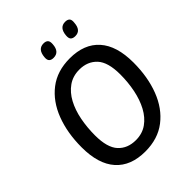

<svg xmlns="http://www.w3.org/2000/svg" viewBox="-246 -1011 1148 1148"><g transform="rotate(-45 327.5 -437.0)"><path d="M302 7Q180 7 115 -66Q50 -139 50 -280Q50 -402 87 -498.5Q124 -595 196.5 -651Q269 -707 376 -707Q498 -707 563 -634Q628 -561 628 -420Q628 -298 591 -201.5Q554 -105 481.5 -49Q409 7 302 7ZM310 -81Q365 -81 405 -109.5Q445 -138 471 -186.5Q497 -235 509.5 -297Q522 -359 522 -425Q522 -529 480 -574Q438 -619 369 -619Q314 -619 273.5 -590.5Q233 -562 207 -513.5Q181 -465 169 -403Q157 -341 157 -275Q157 -171 198.5 -126Q240 -81 310 -81ZM494 -777Q474 -777 464.5 -786.5Q455 -796 457 -819Q462 -881 511 -881Q530 -881 539.5 -871.5Q549 -862 546 -838Q542 -777 494 -777ZM310 -777Q291 -777 281.5 -786.5Q272 -796 274 -818Q279 -881 328 -881Q347 -881 356.5 -871.5Q366 -862 364 -838Q360 -777 310 -777Z"/></g></svg>

Font: Georama Medium
Style: Italic
Weight: 500
Italic angle: -9°
Designer: Jean-Baptiste Levee
Foundry: Production Type
Version: Version 1.000